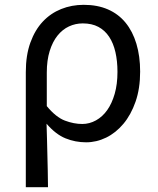

<svg xmlns="http://www.w3.org/2000/svg" viewBox="-20 -577 653 796"><path d="M87 -278Q87 -348 106 -400.5Q125 -453 157.5 -487.5Q190 -522 233.5 -539.5Q277 -557 327 -557Q384 -557 427.5 -538Q471 -519 500.5 -483Q530 -447 545.5 -395.5Q561 -344 561 -280Q561 -210 542 -155.5Q523 -101 491.5 -63.5Q460 -26 420 -6.5Q380 13 337 13Q292 13 251.5 -3.5Q211 -20 173 -64Q174 -27 175 5Q176 37 176.5 68Q177 99 178 131Q179 163 179 199H87ZM321 -63Q351 -63 378 -78Q405 -93 424.5 -120.5Q444 -148 455.5 -188Q467 -228 467 -279Q467 -324 458.5 -361Q450 -398 432.5 -424.5Q415 -451 388 -465.5Q361 -480 323 -480Q293 -480 266 -467.5Q239 -455 218.5 -429.5Q198 -404 186 -365.5Q174 -327 174 -276V-137Q212 -91 249 -77Q286 -63 321 -63Z"/></svg>

Font: SpoqaHanSans-Regular
Style: Regular
Weight: 400
Designer: [Spoqa Han Sans] Dong-huui Kim \uAE40 \uB3D9 \uD718  Younghwa Kang \uAC15 \uC601 \uD654  [Noto Sans] Ryoko NISHIZUKA \u8
Foundry: Spoqa (http://www.spoqa-han-sans.com)
Version: Version 2.000